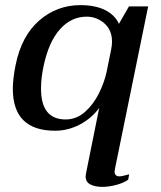

<svg xmlns="http://www.w3.org/2000/svg" viewBox="-20 -500 630 749"><path d="M314 188Q314 184 316 174L367 -79Q337 -38 291 -14Q245 10 195 10Q30 10 30 -154Q30 -192 41 -247Q64 -360 133 -420Q202 -480 294 -480Q351 -480 389.5 -461Q428 -442 444 -407L483 -475H558L429 156Q427 166 427 169Q427 188 446 188Q454 188 466 184.5Q478 181 484 180L480 201Q462 214 433 221.5Q404 229 379 229Q351 229 332.5 219.5Q314 210 314 188ZM396 -220 414 -309Q417 -324 417 -337Q417 -383 387 -409Q357 -435 318 -435Q258 -435 214 -386Q170 -337 150 -242Q140 -196 140 -154Q140 -34 236 -34Q278 -34 311 -63Q344 -92 365.5 -135Q387 -178 396 -220Z"/></svg>

Font: Taviraj Medium
Style: Italic
Weight: 500
Italic angle: -12°
Designer: Katatrad Team
Foundry: CadsonDemak
Version: Version 1.001